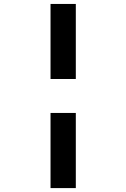

<svg xmlns="http://www.w3.org/2000/svg" viewBox="-20 -730 640 972"><path d="M235.8 -330.1V-710H363.8V-330.1ZM235.8 222.2V-158.2H363.8V222.2Z"/></svg>

Font: Liberation Mono
Style: Bold
Weight: 700
Monospace: yes
Designer: Steve Matteson
Foundry: Ascender Corporation
Version: Version 2.1.5